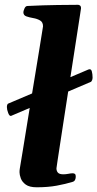

<svg xmlns="http://www.w3.org/2000/svg" viewBox="-20 -776 407 802"><path d="M26.4 -292Q19.5 -290 14.2 -304Q8.8 -317.9 8.8 -328.6Q8.8 -338.4 13.2 -342.8L349.6 -485.8Q360.4 -489.7 363.5 -478Q366.7 -466.3 366.7 -452.1Q366.7 -445.3 364.5 -440.7Q362.3 -436 360.8 -434.6ZM65.4 -87.9Q68.4 -106 75 -145.8Q81.5 -185.5 90.1 -238.8Q98.6 -292 108.2 -350.3Q117.7 -408.7 127 -464.4Q136.2 -520 143.6 -565.7Q150.9 -611.3 155.3 -638.4Q159.7 -665.5 159.7 -666Q159.7 -683.7 147.2 -690.7Q134.8 -697.8 118.7 -700.5Q102.7 -703.2 90.2 -707.6Q77.6 -711.9 77.6 -725.1Q77.6 -729.5 82 -740Q86.4 -750.5 94.2 -751Q163.1 -754.4 220 -755.1Q276.9 -755.9 306.2 -755.9Q310.1 -755.9 314.2 -752.9Q318.4 -750 318.4 -741.2Q318.4 -740.2 314 -711.9Q309.7 -683.6 302.3 -636.2Q294.9 -588.9 285.9 -530.1Q276.9 -471.3 267.1 -408.7Q257.3 -346 248.3 -287Q239.3 -228 231.9 -180.2Q224.5 -132.3 220.2 -103.5Q215.8 -74.7 215.8 -72.8Q215.8 -62 221.9 -54.9Q228 -47.9 244.6 -47.9Q254.9 -47.9 265.6 -50Q276.4 -52.2 283.7 -52.2Q288.1 -52.2 292.2 -50Q296.4 -47.9 296.4 -37.1Q296.4 -31.2 293.7 -25.1Q291 -19 284.2 -16.6Q253.9 -7.3 217 -0.5Q180.2 6.3 133.3 6.3Q103 6.3 87.6 -4.9Q72.3 -16.1 66.9 -31Q61.5 -45.9 61.5 -56.6Q61.5 -64.5 62.7 -71.5Q64 -78.6 65.4 -87.9Z"/></svg>

Font: Gelasio
Style: Italic
Weight: 400
Italic angle: -8.5°
Designer: Eben Sorkin
Foundry: Eben Sorkin
Version: Version 1.008